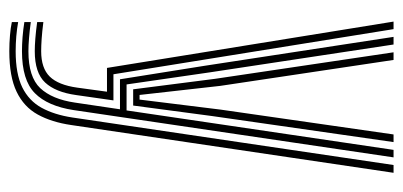

<svg xmlns="http://www.w3.org/2000/svg" viewBox="-241 -399 844 402"><g transform="rotate(90 181.0 -198.0)"><path d="M87.2 204.5Q70.2 204.5 54.1 203.1Q38 201.8 26.2 199.2V186Q40 188.5 56.1 189.9Q72.2 191.2 87.2 191.2Q134.5 191.2 162.8 177.4Q191 163.5 205.6 137Q220.2 110.5 226 72.5L325.5 -600H341.8L241.8 74.8Q235.8 116 219.8 145Q203.8 174 172.1 189.2Q140.5 204.5 87.2 204.5ZM87.2 151.2Q75.8 151.2 60.5 150Q45.2 148.8 26.2 146.2V133.2Q46.5 135.8 61.4 136.8Q76.2 137.8 87.2 137.8Q122.8 137.8 140.4 119.8Q158 101.8 163.5 62.2L172 0H122.2L25.2 -600H41L135.5 -13.5H190.2L179 64.8Q173 107.8 152.8 129.5Q132.5 151.2 87.2 151.2ZM87.2 178Q74 178 57.9 176.8Q41.8 175.5 26.2 173V159.5Q44 162 59.6 163.2Q75.2 164.5 87.2 164.5Q141.2 164.5 164.5 139.8Q187.8 115 194.8 67.2L208.8 -27.2H146L117.8 -204L57.2 -600H73.2L131.5 -215.2L156.8 -41H211.2L293.8 -600H309.5L210.5 69.8Q202.2 124.2 175 151.1Q147.8 178 87.2 178ZM167 -54.8 145 -226.5 89.5 -600H105.5L159.8 -237.2L178.8 -68.2H188.5L209.5 -238L261.5 -600H277.5L223 -220.2L201 -54.8Z"/></g></svg>

Font: Big Shoulders Inline Text Thin
Style: Regular
Weight: 400
Version: Version 2.002